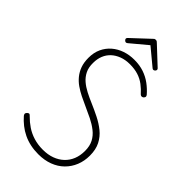

<svg xmlns="http://www.w3.org/2000/svg" viewBox="-396 -1479 1615 1615"><g transform="rotate(45 412.0 -671.0)"><path d="M414 19Q365 19 320 9.5Q275 0 235.5 -19Q196 -38 162.5 -64.5Q129 -91 100 -124Q92 -135 92.5 -143Q93 -151 103 -161Q114 -170 120.5 -169Q127 -168 139 -155Q172 -121 213 -93.5Q254 -66 304.5 -50.5Q355 -35 414 -35Q474 -35 521.5 -52.5Q569 -70 603 -102Q637 -134 655 -178.5Q673 -223 673 -279Q673 -337 651.5 -378Q630 -419 591.5 -449Q553 -479 506.5 -502Q460 -525 408 -548Q367 -566 328 -585.5Q289 -605 255 -628.5Q221 -652 195 -684Q169 -716 154 -757Q139 -798 139 -854Q139 -916 161.5 -964Q184 -1012 223.5 -1046Q263 -1080 314.5 -1097.5Q366 -1115 425 -1115Q488 -1115 539 -1097.5Q590 -1080 631 -1049.5Q672 -1019 706 -980Q712 -972 712.5 -964Q713 -956 703 -946Q694 -939 685.5 -939Q677 -939 669 -946Q638 -981 603 -1007.5Q568 -1034 524.5 -1048Q481 -1062 425 -1062Q371 -1062 329 -1046Q287 -1030 257.5 -1002.5Q228 -975 212.5 -936.5Q197 -898 197 -851Q196 -797 215 -758.5Q234 -720 266 -692.5Q298 -665 339.5 -643.5Q381 -622 426 -603Q482 -579 536 -552Q590 -525 634 -489.5Q678 -454 704 -403Q730 -352 730 -280Q730 -216 708 -161.5Q686 -107 644.5 -66Q603 -25 544.5 -3Q486 19 414 19ZM270 -1167Q263 -1167 255 -1174.5Q247 -1182 247 -1190Q247 -1193 248.5 -1196.5Q250 -1200 253 -1203L408 -1348Q413 -1354 418.5 -1357.5Q424 -1361 433 -1361Q442 -1361 447 -1357.5Q452 -1354 458 -1348L614 -1202Q617 -1199 618 -1195.5Q619 -1192 619 -1189Q619 -1181 611.5 -1174Q604 -1167 596 -1167Q592 -1167 588 -1169Q584 -1171 580 -1175L433 -1297L287 -1175Q282 -1171 278.5 -1169Q275 -1167 270 -1167Z"/></g></svg>

Font: Playwrite FR Moderne ExtraLight
Style: Regular
Weight: 250
Version: Version 1.002